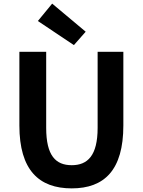

<svg xmlns="http://www.w3.org/2000/svg" viewBox="-20 -1026 788 1060"><path d="M376 14C556 14 661 -87 661 -333V-740H519V-320C519 -166 463 -114 376 -114C288 -114 235 -166 235 -320V-740H87V-333C87 -87 195 14 376 14ZM189 -910 388 -777 453 -851 268 -1006Z"/></svg>

Font: Kinto Sans
Style: Bold
Weight: 700
Designer: Authors: Ryoko NISHIZUKA  (kana & ideographs); Paul D. Hunt (Latin, Greek & Cyrillic); Wenlong ZHANG  (bopomofo); Sandol
Foundry: Adobe Systems Incorporated, ookami Inc.
Version: Version 0.001